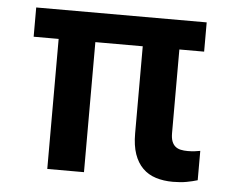

<svg xmlns="http://www.w3.org/2000/svg" viewBox="-44 -596 796 655"><g transform="rotate(5 353.5 -269.0)"><path d="M638.1 -445.3H553.3V-158.7Q553.3 -141.7 557.5 -130.7Q561.8 -119.7 569.4 -113.5Q577.1 -107.2 587.9 -104.9Q598.7 -102.6 611.9 -102.6Q624.3 -102.6 635.7 -104Q647 -105.5 654.5 -106.9V-6.4Q638.5 -1.4 617.5 2.5Q596.6 6.4 570.3 6.4Q538 6.4 511.7 -2Q485.4 -10.3 466.8 -28.8Q448.2 -47.2 438 -76.3Q427.9 -105.5 427.9 -147V-445.3H265.6V0H139.9V-445.3H54.3V-545.5H638.1Z"/></g></svg>

Font: Interop SemBd
Style: Regular
Weight: 600
Designer: Rasmus Andersson, Google, Jang Haemin
Foundry: jhaemin
Version: Version 1.008